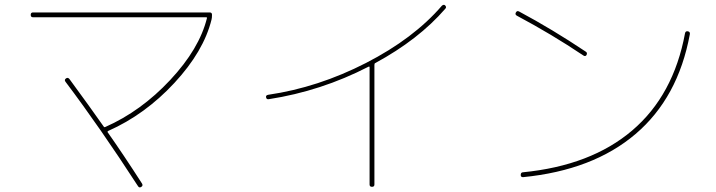

<svg xmlns="http://www.w3.org/2000/svg" viewBox="-20 -753 3040 815"><path d="M120.1 -679.7Q110.4 -679.7 110.4 -689.9Q110.4 -700.2 120.1 -700.2H870.1Q879.9 -700.2 879.9 -690.4Q879.9 -676.8 877.9 -669.9Q844.7 -535.2 720.2 -400.9Q595.7 -266.6 439.5 -197.3Q435.5 -195.3 436.5 -192.4Q503.9 -96.7 583 26.4Q587.9 35.2 580.1 40Q572.3 45.9 566.4 38.1Q404.3 -211.9 257.8 -406.2Q252 -414.1 259.8 -419.9Q267.6 -425.8 274.4 -418Q361.3 -299.8 420.9 -214.8Q422.9 -211.9 426.8 -213.9Q579.1 -281.2 702.6 -413.6Q826.2 -545.9 858.4 -675.8Q860.4 -679.7 853.5 -679.7Z M1121.1 -332Q1111.3 -330.1 1109.4 -339.8Q1107.4 -348.6 1118.2 -350.6Q1331.1 -381.8 1533.7 -485.8Q1736.3 -589.8 1855.5 -728.5Q1863.3 -735.4 1869.1 -730.5Q1877 -722.7 1870.1 -715.8Q1756.8 -585 1573.2 -485.4Q1569.3 -484.4 1569.3 -477.5V30.3Q1569.3 40 1559.1 40Q1548.8 40 1548.8 30.3V-467.8Q1548.8 -471.7 1543.9 -469.7Q1342.8 -366.2 1121.1 -332Z M2173.8 -686.5Q2165 -691.4 2169.9 -700.2Q2174.8 -709 2183.6 -704.1Q2324.2 -628.9 2465.8 -534.2Q2474.6 -529.3 2469.7 -519.5Q2464.8 -511.7 2456.1 -517.6Q2322.3 -607.4 2173.8 -686.5ZM2190.4 -9.8Q2190.4 -20.5 2198.2 -21.5Q2488.3 -49.8 2663.6 -199.2Q2838.9 -348.6 2887.7 -611.3Q2889.6 -622.1 2899.9 -620.1Q2910.2 -618.2 2908.2 -607.4Q2858.4 -337.9 2677.7 -184.1Q2497.1 -30.3 2200.2 -1Q2190.4 -1 2190.4 -9.8Z"/></svg>

Font: Rounded-X Mgen+ 1mn thin
Style: Regular
Weight: 100
Designer: [Source Han Sans]
Ryoko NISHIZUKA  (kana & ideographs); Paul D. Hunt (Latin, Greek & Cyrillic); Wenlong ZHANG  (bopomofo
Version: Version 1.059.20150602